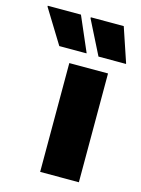

<svg xmlns="http://www.w3.org/2000/svg" viewBox="-194 -756 603 819"><g transform="rotate(15 108.0 -346.5)"><path d="M65.5 0V-480.5H236.5V0ZM60 -693 125.5 -541.5V-539.5H5.5L-86.5 -689V-693ZM249 -693 300 -541.5V-539.5H178.5L103.5 -688.5V-693Z"/></g></svg>

Font: Anek Latin Expanded
Style: Bold
Weight: 700
Width: 7
Designer: Yesha Goshar
Foundry: Ek Type
Version: Version 1.003